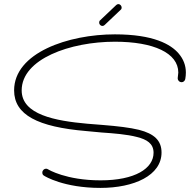

<svg xmlns="http://www.w3.org/2000/svg" viewBox="-20 -900 929 939"><path d="M886 -513C888 -524 889 -535 889 -545C889 -580 877 -611 854 -638C816 -683 731 -732 542 -732C314 -732 49 -642 49 -458C49 -338 165 -279 402 -259L477 -252C535 -248 601 -243 650 -230C698 -218 731 -198 731 -153C731 -76 640 -18 472 -18C303 -18 216 -71 215 -72C212 -74 208 -75 205 -75C196 -75 187 -67 187 -56C187 -50 189 -44 195 -41C199 -38 292 19 471 19C636 19 770 -42 770 -154C770 -213 734 -246 660 -265C615 -276 556 -283 481 -289L406 -295C250 -309 86 -339 86 -458C86 -612 324 -696 542 -696C731 -696 852 -641 852 -545C852 -536 849 -526 849 -517C849 -507 857 -498 869 -498C876 -498 884 -504 886 -513ZM470 -801C466 -798 465 -794 465 -789C465 -781 472 -773 481 -773C485 -773 489 -775 492 -778L570 -852C574 -855 575 -859 575 -863C575 -872 567 -880 559 -880C555 -880 551 -878 548 -875L470 -801Z"/></svg>

Font: Sacramento
Style: Regular
Weight: 400
Designer: Astigmatic (AOETI)
Foundry: Astigmatic (AOETI)
Version: Version 1.000